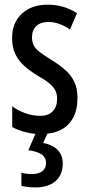

<svg xmlns="http://www.w3.org/2000/svg" viewBox="-20 -569 386 829"><path d="M314.5 -146.5Q314.5 -96.2 296.1 -61.3Q277.8 -26.4 242.9 -8.3Q208 9.8 158.2 9.8Q120.6 9.8 88.6 1.2Q56.6 -7.3 32.7 -20.5V-110.4Q55.2 -92.8 87.6 -80.8Q120.1 -68.8 153.8 -68.8Q188.5 -68.8 207.5 -88.1Q226.6 -107.4 226.6 -142.6Q226.6 -163.1 218.8 -178.7Q210.9 -194.3 192.9 -209.2Q174.8 -224.1 143.6 -241.7Q110.4 -261.7 85.2 -284.2Q60.1 -306.6 46.1 -335.7Q32.2 -364.7 32.2 -405.3Q32.2 -470.2 74 -509.5Q115.7 -548.8 185.5 -548.8Q220.7 -548.8 252.2 -539.6Q283.7 -530.3 312.5 -512.2L282.2 -441.9Q260.7 -456.5 237.1 -465.3Q213.4 -474.1 188 -474.1Q155.3 -474.1 136.7 -456.3Q118.2 -438.5 118.2 -408.2Q118.2 -387.7 125.7 -373Q133.3 -358.4 151.9 -344Q170.4 -329.6 202.6 -310.1Q235.8 -289.6 261 -267.6Q286.1 -245.6 300.3 -216.8Q314.5 -188 314.5 -146.5ZM251 136.2Q251 186 219.7 213.1Q188.5 240.2 132.3 240.2Q113.8 240.2 98.6 238.3Q83.5 236.3 72.3 233.4V176.8Q83 179.7 94.7 181.2Q106.4 182.6 117.7 182.6Q147.9 182.6 163.3 169.7Q178.7 156.7 178.7 135.3Q178.7 109.9 158.2 96.9Q137.7 84 102.5 79.6L136.7 0H188L166.5 48.3Q193.8 53.7 212.6 65.4Q231.4 77.1 241.2 95Q251 112.8 251 136.2Z"/></svg>

Font: Open Sans Condensed Medium
Style: Regular
Weight: 500
Width: 3
Designer: Monotype Design Team
Foundry: Monotype Imaging Inc.
Version: Version 3.000